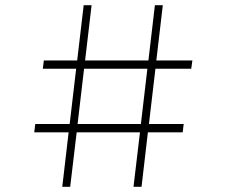

<svg xmlns="http://www.w3.org/2000/svg" viewBox="-20 -720 890 740"><path d="M116 -242H248.5L273.5 -455H145L149 -487H277.5L302.5 -700H333L308 -487H552L577 -700H607.5L582.5 -487H721.5L717 -455H579L554 -242H688L684 -210H550L525.5 0H494.5L519.5 -210H275.5L250.5 0H220L244.5 -210H112ZM279 -242H523L548 -455H304Z"/></svg>

Font: League Mono Wide Thin
Style: Regular
Weight: 100
Width: 8
Designer: Tyler Finck
Foundry: The League of Moveable Type / Tyler Finck
Version: Version 2.210